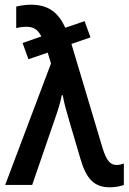

<svg xmlns="http://www.w3.org/2000/svg" viewBox="-20 -787 548 817"><path d="M2 0H117L215 -285C226 -316 237 -351 243 -382H247C252 -350 265 -305 276 -268L323 -109C347 -27 380 10 447 10C468 10 493 6 507 0V-91C498 -88 487 -85 476 -85C450 -85 434 -102 417 -155L284 -600L365 -628L340 -697L258 -669C228 -734 186 -767 111 -767C89 -767 65 -763 49 -759V-667C61 -671 76 -673 93 -673C123 -673 141 -661 156 -632L76 -604L101 -535L183 -563L197 -517Z"/></svg>

Font: Noto Sans UI SemiCondensed Medium
Style: Regular
Weight: 500
Width: 4
Designer: Monotype Design Team
Foundry: Monotype Imaging Inc.
Version: Version 1.901